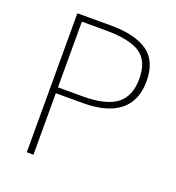

<svg xmlns="http://www.w3.org/2000/svg" viewBox="-122 -758 786 857"><g transform="rotate(20 271.0 -330.0)"><path d="M100.1 0V-660.2H257.8Q375 -660.2 434.6 -617.9Q494.1 -575.7 494.1 -480Q494.1 -386.7 434.3 -339.4Q374.5 -292 262.2 -292H131.8V0ZM131.8 -319.8H250Q357.9 -319.8 408.9 -357.7Q460 -395.5 460 -480Q460 -564.5 408.9 -598.1Q357.9 -631.8 246.1 -631.8H131.8Z"/></g></svg>

Font: Source Sans 3 ExtraLight
Style: Regular
Weight: 200
Designer: Paul D. Hunt
Foundry: Adobe
Version: Version 3.052;hotconv 1.1.0;makeotfexe 2.6.0